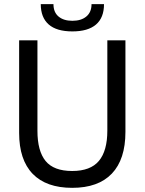

<svg xmlns="http://www.w3.org/2000/svg" viewBox="-20 -891 696 923"><path d="M72 -252V-697H160V-262Q160 -165 199.2 -117Q238.5 -69 327 -69Q415 -69 455.5 -117.5Q496 -166 496 -263V-697H583V-257Q583 -125 517.8 -56.5Q452.5 12 327 12Q202.5 12 137.2 -55.2Q72 -122.5 72 -252ZM176 -871H237Q237 -832 261.5 -811.5Q286 -791 328 -791Q370.5 -791 395.2 -811.8Q420 -832.5 420 -871H480Q480 -806 441.5 -773Q403 -740 328 -740Q252 -740 214 -773.5Q176 -807 176 -871Z"/></svg>

Font: HK Grotesk
Style: Regular
Weight: 400
Designer: Alfredo Marco Pradil
Foundry: Hanken Design Co.
Version: Version 3.001